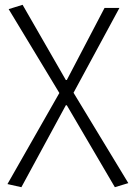

<svg xmlns="http://www.w3.org/2000/svg" viewBox="-20 -567 554 799"><path d="M69 212 254 -129H258L458 212L514 195L286 -181L477 -534H415L258 -234H254L74 -547L16 -529L227 -180L11 199Z"/></svg>

Font: Noto Sans HK Light
Style: Regular
Weight: 300
Designer: Ryoko NISHIZUKA 西塚涼子 (kana, bopomofo & ideographs); Paul D. Hunt (Latin, Greek & Cyrillic); Sandoll Communications 산돌커뮤니
Foundry: Adobe
Version: Version 2.004;hotconv 1.0.118;makeotfexe 2.5.65603